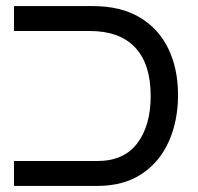

<svg xmlns="http://www.w3.org/2000/svg" viewBox="-20 -612 653 632"><path d="M26 0V-82H300Q388 -82 432 -140.5Q476 -199 476 -296Q476 -401 425 -455.5Q374 -510 275 -510H26V-592H285Q377 -592 439.5 -555Q502 -518 534 -452Q566 -386 566 -299Q566 -215 536 -147Q506 -79 446.5 -39.5Q387 0 300 0Z"/></svg>

Font: Noto Sans Hebrew SemiCondensed
Style: Regular
Weight: 400
Width: 4
Designer: Monotype Design Team
Foundry: Monotype Imaging Inc.
Version: Version 2.004; ttfautohint (v1.8.4.7-5d5b)